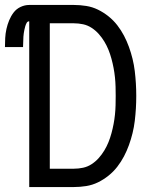

<svg xmlns="http://www.w3.org/2000/svg" viewBox="-30 -755 650 775"><path d="M88 0V-669Q81 -669 77.5 -662.5Q74 -656 72 -649Q70 -642 68.5 -635Q67 -628 66 -621Q65 -614 64.5 -607Q64 -600 64 -593Q64 -586 63.5 -579Q63 -572 63 -565H-10Q-10 -583 -9 -601.5Q-8 -620 -4 -638Q0 -656 7 -673Q14 -690 25 -704.5Q36 -719 53 -727Q70 -735 88 -735H268Q293 -735 318 -731Q343 -727 365.5 -716Q388 -705 408 -689Q428 -673 443.5 -653Q459 -633 470.5 -611Q482 -589 490.5 -565.5Q499 -542 505 -517.5Q511 -493 514 -468Q517 -443 518.5 -418Q520 -393 520 -368Q520 -342 518.5 -317Q517 -292 514 -267Q511 -242 505 -217.5Q499 -193 490.5 -169.5Q482 -146 470.5 -124Q459 -102 443.5 -82Q428 -62 408 -46Q388 -30 365.5 -19Q343 -8 318 -4Q293 0 268 0ZM268 -74Q287 -74 305.5 -78Q324 -82 340 -92.5Q356 -103 368.5 -117Q381 -131 391 -147.5Q401 -164 408 -181.5Q415 -199 420 -217.5Q425 -236 428.5 -254.5Q432 -273 434 -292Q436 -311 436.5 -330Q437 -349 437 -368Q437 -386 436.5 -405Q436 -424 434 -443Q432 -462 428.5 -480.5Q425 -499 420 -517.5Q415 -536 408 -553.5Q401 -571 391 -587.5Q381 -604 368.5 -618Q356 -632 340 -642.5Q324 -653 305.5 -657Q287 -661 268 -661H171V-74Z"/></svg>

Font: Iosevka Meiseki Sans
Style: Regular
Weight: 400
Monospace: yes
Designer: Belleve Invis
Foundry: Belleve Invis
Version: Version 11.2.6; ttfautohint (v1.8.4)